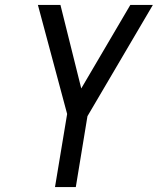

<svg xmlns="http://www.w3.org/2000/svg" viewBox="-20 -755 640 775"><path d="M202 0 251 -295 133 -735H224L308 -398L506 -735H597L333 -286L286 0Z"/></svg>

Font: Iosevka Custom Oblique
Style: Regular
Weight: 400
Italic angle: -9°
Designer: Belleve Invis
Foundry: Belleve Invis
Version: Version 27.0.1